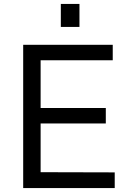

<svg xmlns="http://www.w3.org/2000/svg" viewBox="-20 -949 666 969"><path d="M381 -929H287V-813H381ZM97 0H559V-79L185 -80V-326H514V-404H185V-645H549V-723H97Z"/></svg>

Font: United Sans
Style: Regular
Weight: 400
Designer: Pablo Impallari, Rodrigo Fuenzalida (Modified by Dan O. Williams)
Version: Version 1.000;PS 001.000;hotconv 1.0.88;makeotf.lib2.5.64775